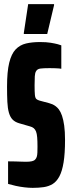

<svg xmlns="http://www.w3.org/2000/svg" viewBox="-20 -899 345 927"><path d="M138 8Q120 8 98.5 5.5Q77 3 56.5 -1.5Q36 -6 19 -11V-120Q38 -120 54 -119.5Q70 -119 83.5 -118.5Q97 -118 106 -118Q123 -118 134 -120.5Q145 -123 150 -129Q155 -134 157.5 -142Q160 -150 160.5 -162.5Q161 -175 161 -191Q161 -218 159.5 -236Q158 -254 154 -264Q150 -274 143 -280Q136 -286 124 -289L72 -304Q52 -310 40.5 -322Q29 -334 23 -355Q17 -376 15.5 -407Q14 -438 14 -481Q14 -553 24.5 -596Q35 -639 55.5 -660.5Q76 -682 105.5 -689Q135 -696 173 -696Q204 -696 225 -692.5Q246 -689 259 -685.5Q272 -682 276 -680V-567Q272 -568 265 -568.5Q258 -569 247 -569.5Q236 -570 220 -570Q190 -570 175 -568Q160 -566 154 -555Q149 -547 148 -530.5Q147 -514 147 -487Q147 -455 148.5 -440.5Q150 -426 155.5 -421Q161 -416 172 -413L217 -401Q225 -399 233 -395.5Q241 -392 249 -386Q257 -380 264 -371Q273 -359 279.5 -340Q286 -321 290 -292.5Q294 -264 294 -223Q294 -158 287 -115Q280 -72 266.5 -47Q253 -22 234 -10.5Q215 1 191 4.5Q167 8 138 8ZM95 -735V-740L116 -879H241V-874L208 -735Z"/></svg>

Font: Saira UltraCondensed Black
Style: Regular
Weight: 900
Width: 1
Designer: Hector Gatti with collaboration of the Omnibus-Type team
Foundry: Omnibus-Type
Version: Version 1.101